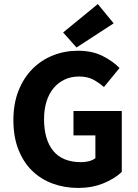

<svg xmlns="http://www.w3.org/2000/svg" viewBox="-20 -914 678 946"><path d="M365 12Q298 12 239.5 -9.5Q181 -31 138 -73Q95 -115 70.5 -177.5Q46 -240 46 -322Q46 -403 71 -466.5Q96 -530 139.5 -574Q183 -618 241 -641Q299 -664 364 -664Q435 -664 486 -638Q537 -612 569 -579L492 -485Q467 -507 439 -522Q411 -537 369 -537Q331 -537 299.5 -522.5Q268 -508 245 -481Q222 -454 209.5 -415Q197 -376 197 -327Q197 -226 242.5 -170.5Q288 -115 380 -115Q400 -115 419 -120Q438 -125 450 -135V-247H342V-367H580V-67Q546 -34 490 -11Q434 12 365 12ZM357 -680 291 -754 462 -894 540 -799Z"/></svg>

Font: Font
Style: ¶
Weight: 700
Designer: Paul D. Hunt
Foundry: Adobe Systems Incorporated
Version: Version 3.000